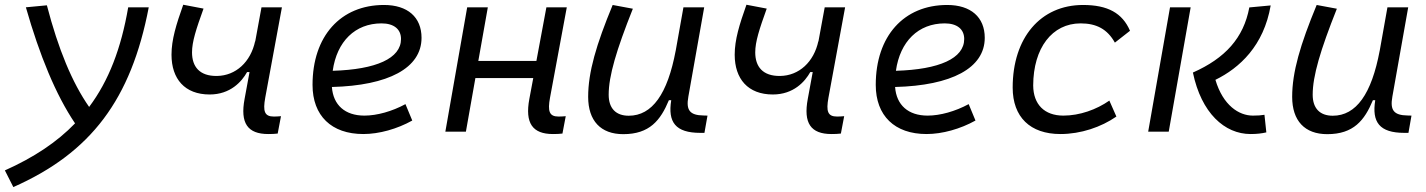

<svg xmlns="http://www.w3.org/2000/svg" viewBox="-55 -548 5934 799"><path d="M0.5 230.5C324.2 87.4 490.7 -134.8 564 -517.6H478.5C449.2 -346.7 397.5 -211.9 315.9 -103C245.6 -203.6 187.5 -343.3 140.1 -525.9L52.7 -517.6C109.9 -317.4 177.2 -153.3 257.3 -34.7C181.6 43.9 85.4 107.4 -34.7 161.1Z M817.4 -154.8C903.8 -154.8 951.2 -208.5 973.1 -248H983.4L962.9 -136.7C943.8 -35.6 975.1 9.8 1061.5 9.8C1075.7 9.8 1088.9 9.3 1100.6 7.8L1114.3 -64.5C1103.5 -63.5 1093.3 -63 1084.5 -63C1045.4 -63 1038.6 -85 1048.8 -141.6L1118.2 -517.6H1033.2L1006.8 -374V-377C988.3 -290 926.3 -232.9 847.7 -231.9C775.4 -231 744.1 -270.5 744.1 -330.1C744.1 -374.5 761.2 -426.8 792 -512.2L707.5 -528.3C678.2 -445.8 658.7 -382.8 658.7 -320.3C658.7 -219.7 713.9 -154.8 817.4 -154.8Z M1461.4 -66.9C1380.9 -66.9 1331.5 -110.8 1326.2 -186C1561 -191.9 1699.2 -264.6 1699.2 -390.6C1699.2 -476.6 1641.1 -527.3 1543 -527.3C1362.3 -527.3 1245.6 -397.5 1245.6 -194.8C1245.6 -66.4 1324.2 9.8 1457 9.8C1522.5 9.8 1597.7 -11.2 1660.6 -46.4L1632.3 -114.7C1576.7 -84.5 1513.7 -66.9 1461.4 -66.9ZM1329.6 -253.4C1346.7 -375.5 1422.9 -450.7 1532.7 -450.7C1584.5 -450.7 1613.8 -426.3 1613.8 -385.7C1613.8 -305.2 1510.7 -258.8 1329.6 -253.4Z M1798.3 0H1883.8L1923.3 -223.1H2164.1L2147.9 -136.7C2128.9 -35.2 2161.1 9.8 2246.1 9.8C2261.2 9.8 2273.9 9.3 2285.6 7.8L2299.3 -64.5C2288.6 -63.5 2278.8 -63 2269 -63C2230.5 -63 2223.6 -85.4 2233.9 -141.6L2303.7 -517.6H2218.8L2177.2 -294.4H1935.5L1975.1 -517.6H1889.2Z M2538.6 10.3C2648.4 10.3 2693.8 -47.4 2728.5 -130.9H2738.3C2723.6 -40 2755.4 4.9 2859.4 4.9H2876.5L2889.2 -66.9L2872.6 -67.4C2815.4 -68.4 2799.3 -89.4 2809.6 -146L2875.5 -517.6H2789.1L2756.8 -336.4V-336.9C2723.1 -157.2 2659.2 -66.4 2561.5 -66.4C2507.8 -66.4 2478 -97.2 2478 -153.8C2478 -231.9 2509.8 -338.9 2578.6 -511.7L2494.6 -527.3C2426.3 -362.3 2392.6 -248 2392.6 -145C2392.6 -45.4 2444.8 10.3 2538.6 10.3Z M3161.1 -154.8C3247.6 -154.8 3294.9 -208.5 3316.9 -248H3327.1L3306.6 -136.7C3287.6 -35.6 3318.8 9.8 3405.3 9.8C3419.4 9.8 3432.6 9.3 3444.3 7.8L3458 -64.5C3447.3 -63.5 3437 -63 3428.2 -63C3389.2 -63 3382.3 -85 3392.6 -141.6L3461.9 -517.6H3377L3350.6 -374V-377C3332 -290 3270 -232.9 3191.4 -231.9C3119.1 -231 3087.9 -270.5 3087.9 -330.1C3087.9 -374.5 3105 -426.8 3135.7 -512.2L3051.3 -528.3C3022 -445.8 3002.4 -382.8 3002.4 -320.3C3002.4 -219.7 3057.6 -154.8 3161.1 -154.8Z M3805.2 -66.9C3724.6 -66.9 3675.3 -110.8 3669.9 -186C3904.8 -191.9 4043 -264.6 4043 -390.6C4043 -476.6 3984.9 -527.3 3886.7 -527.3C3706.1 -527.3 3589.4 -397.5 3589.4 -194.8C3589.4 -66.4 3668 9.8 3800.8 9.8C3866.2 9.8 3941.4 -11.2 4004.4 -46.4L3976.1 -114.7C3920.4 -84.5 3857.4 -66.9 3805.2 -66.9ZM3673.3 -253.4C3690.4 -375.5 3766.6 -450.7 3876.5 -450.7C3928.2 -450.7 3957.5 -426.3 3957.5 -385.7C3957.5 -305.2 3854.5 -258.8 3673.3 -253.4Z M4370.1 -66.9C4291.5 -66.9 4245.1 -113.3 4244.6 -192.4C4245.1 -348.1 4323.2 -450.7 4441.9 -450.7C4507.8 -450.7 4553.2 -426.8 4584.5 -370.6L4647.5 -419.9C4615.7 -493.7 4554.7 -527.3 4452.1 -527.3C4275.4 -527.3 4159.2 -391.1 4159.2 -183.6C4159.2 -61 4231.9 9.8 4357.9 9.8C4442.9 9.8 4527.3 -19 4590.8 -63L4561.5 -129.4C4507.8 -91.8 4438 -66.9 4370.1 -66.9Z M5149.4 9.8C5175.3 9.8 5195.8 7.3 5214.8 2.9L5207 -70.3C5192.4 -67.9 5180.7 -66.9 5158.7 -66.9C5101.1 -66.9 5034.7 -108.9 5002.9 -215.8C5103.5 -265.1 5204.1 -357.4 5232.9 -525.4L5144 -517.1C5120.1 -389.6 5043.5 -305.7 4909.2 -246.1C4944.3 -77.6 5041 9.8 5149.4 9.8ZM4723.1 0H4808.6L4899.9 -517.6H4814Z M5468.3 10.3C5578.1 10.3 5623.5 -47.4 5658.2 -130.9H5668C5653.3 -40 5685.1 4.9 5789.1 4.9H5806.2L5818.8 -66.9L5802.2 -67.4C5745.1 -68.4 5729 -89.4 5739.3 -146L5805.2 -517.6H5718.8L5686.5 -336.4V-336.9C5652.8 -157.2 5588.9 -66.4 5491.2 -66.4C5437.5 -66.4 5407.7 -97.2 5407.7 -153.8C5407.7 -231.9 5439.5 -338.9 5508.3 -511.7L5424.3 -527.3C5356 -362.3 5322.3 -248 5322.3 -145C5322.3 -45.4 5374.5 10.3 5468.3 10.3Z"/></svg>

Font: Cascadia Code SemiLight
Style: Italic
Weight: 350
Italic angle: -10°
Monospace: yes
Designer: Aaron Bell
Foundry: Saja Typeworks
Version: Version 2404.023